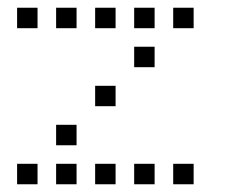

<svg xmlns="http://www.w3.org/2000/svg" viewBox="-20 -496 640 492"><path d="M24.8 -476.2Q23.8 -476.2 23.8 -476.2Q23.8 -476.2 23.8 -475.2V-424.8Q23.8 -423.8 23.8 -423.8Q23.8 -423.8 24.8 -423.8H75.2Q76.2 -423.8 76.2 -423.8Q76.2 -423.8 76.2 -424.8V-475.2Q76.2 -476.2 76.2 -476.2Q76.2 -476.2 75.2 -476.2ZM124.8 -476.2Q123.8 -476.2 123.8 -476.2Q123.8 -476.2 123.8 -475.2V-424.8Q123.8 -423.8 123.8 -423.8Q123.8 -423.8 124.8 -423.8H175.2Q176.2 -423.8 176.2 -423.8Q176.2 -423.8 176.2 -424.8V-475.2Q176.2 -476.2 176.2 -476.2Q176.2 -476.2 175.2 -476.2ZM224.8 -476.2Q223.8 -476.2 223.8 -476.2Q223.8 -476.2 223.8 -475.2V-424.8Q223.8 -423.8 223.8 -423.8Q223.8 -423.8 224.8 -423.8H275.2Q276.2 -423.8 276.2 -423.8Q276.2 -423.8 276.2 -424.8V-475.2Q276.2 -476.2 276.2 -476.2Q276.2 -476.2 275.2 -476.2ZM324.8 -476.2Q323.8 -476.2 323.8 -476.2Q323.8 -476.2 323.8 -475.2V-424.8Q323.8 -423.8 323.8 -423.8Q323.8 -423.8 324.8 -423.8H375.2Q376.2 -423.8 376.2 -423.8Q376.2 -423.8 376.2 -424.8V-475.2Q376.2 -476.2 376.2 -476.2Q376.2 -476.2 375.2 -476.2ZM424.8 -476.2Q423.8 -476.2 423.8 -476.2Q423.8 -476.2 423.8 -475.2V-424.8Q423.8 -423.8 423.8 -423.8Q423.8 -423.8 424.8 -423.8H475.2Q476.2 -423.8 476.2 -423.8Q476.2 -423.8 476.2 -424.8V-475.2Q476.2 -476.2 476.2 -476.2Q476.2 -476.2 475.2 -476.2ZM324.8 -376.2Q323.8 -376.2 323.8 -376.2Q323.8 -376.2 323.8 -375.2V-324.8Q323.8 -323.8 323.8 -323.8Q323.8 -323.8 324.8 -323.8H375.2Q376.2 -323.8 376.2 -323.8Q376.2 -323.8 376.2 -324.8V-375.2Q376.2 -376.2 376.2 -376.2Q376.2 -376.2 375.2 -376.2ZM224.8 -276.2Q223.8 -276.2 223.8 -276.2Q223.8 -276.2 223.8 -275.2V-224.8Q223.8 -223.8 223.8 -223.8Q223.8 -223.8 224.8 -223.8H275.2Q276.2 -223.8 276.2 -223.8Q276.2 -223.8 276.2 -224.8V-275.2Q276.2 -276.2 276.2 -276.2Q276.2 -276.2 275.2 -276.2ZM124.8 -176.2Q123.8 -176.2 123.8 -176.2Q123.8 -176.2 123.8 -175.2V-124.8Q123.8 -123.8 123.8 -123.8Q123.8 -123.8 124.8 -123.8H175.2Q176.2 -123.8 176.2 -123.8Q176.2 -123.8 176.2 -124.8V-175.2Q176.2 -176.2 176.2 -176.2Q176.2 -176.2 175.2 -176.2ZM24.8 -76.2Q23.8 -76.2 23.8 -76.2Q23.8 -76.2 23.8 -75.2V-24.8Q23.8 -23.8 23.8 -23.8Q23.8 -23.8 24.8 -23.8H75.2Q76.2 -23.8 76.2 -23.8Q76.2 -23.8 76.2 -24.8V-75.2Q76.2 -76.2 76.2 -76.2Q76.2 -76.2 75.2 -76.2ZM124.8 -76.2Q123.8 -76.2 123.8 -76.2Q123.8 -76.2 123.8 -75.2V-24.8Q123.8 -23.8 123.8 -23.8Q123.8 -23.8 124.8 -23.8H175.2Q176.2 -23.8 176.2 -23.8Q176.2 -23.8 176.2 -24.8V-75.2Q176.2 -76.2 176.2 -76.2Q176.2 -76.2 175.2 -76.2ZM224.8 -76.2Q223.8 -76.2 223.8 -76.2Q223.8 -76.2 223.8 -75.2V-24.8Q223.8 -23.8 223.8 -23.8Q223.8 -23.8 224.8 -23.8H275.2Q276.2 -23.8 276.2 -23.8Q276.2 -23.8 276.2 -24.8V-75.2Q276.2 -76.2 276.2 -76.2Q276.2 -76.2 275.2 -76.2ZM324.8 -76.2Q323.8 -76.2 323.8 -76.2Q323.8 -76.2 323.8 -75.2V-24.8Q323.8 -23.8 323.8 -23.8Q323.8 -23.8 324.8 -23.8H375.2Q376.2 -23.8 376.2 -23.8Q376.2 -23.8 376.2 -24.8V-75.2Q376.2 -76.2 376.2 -76.2Q376.2 -76.2 375.2 -76.2ZM424.8 -76.2Q423.8 -76.2 423.8 -76.2Q423.8 -76.2 423.8 -75.2V-24.8Q423.8 -23.8 423.8 -23.8Q423.8 -23.8 424.8 -23.8H475.2Q476.2 -23.8 476.2 -23.8Q476.2 -23.8 476.2 -24.8V-75.2Q476.2 -76.2 476.2 -76.2Q476.2 -76.2 475.2 -76.2Z"/></svg>

Font: Doto Black
Style: Regular
Weight: 900
Monospace: yes
Version: Version 1.000